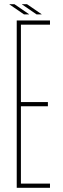

<svg xmlns="http://www.w3.org/2000/svg" viewBox="-20 -898 299 918"><path d="M60 0V-800H219V-780H80V-410H209V-390H80V-20H219V0ZM95 -829 25 -877V-878H49L119 -830V-829ZM85 -877V-878H109L179 -830V-829H155Z"/></svg>

Font: Big Shoulders Display Thin
Style: Regular
Weight: 100
Designer: Patric King
Foundry: XO Type Co
Version: Version 1.000; ttfautohint (v1.8.2)